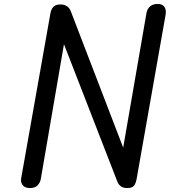

<svg xmlns="http://www.w3.org/2000/svg" viewBox="-20 -951 859 971"><path d="M130 0Q107.5 0 95.5 -13.8Q83.5 -27.5 87 -49L235 -883.5Q239 -906 250.8 -917.2Q262.5 -928.5 285.5 -928.5Q304.5 -928.5 318 -919.8Q331.5 -911 337.5 -895.5L603 -204.5L720.5 -883.5Q724.5 -906.5 739 -918.8Q753.5 -931 777 -931Q802.5 -931 812.2 -915.2Q822 -899.5 817 -873.5L670.5 -43.5Q667.5 -27 659 -13.5Q650.5 0 623.5 0Q603.5 0 592 -8.2Q580.5 -16.5 574.5 -30L303.5 -727.5L186.5 -46.5Q183.5 -28.5 170.8 -14.2Q158 0 130 0Z"/></svg>

Font: Edu AU VIC WA NT Hand Medium
Style: Regular
Weight: 500
Version: Version 1.001